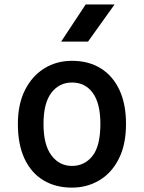

<svg xmlns="http://www.w3.org/2000/svg" viewBox="-20 -827 640 854"><path d="M300 7.5Q227.5 7.5 173.5 -24.8Q119.5 -57 89.5 -120.2Q59.5 -183.5 59.5 -276Q59.5 -363.5 91 -426.2Q122.5 -489 177 -522.8Q231.5 -556.5 300 -556.5Q374.5 -556.5 428.5 -522.8Q482.5 -489 511.5 -426.2Q540.5 -363.5 540.5 -276Q540.5 -183.5 508.2 -120.2Q476 -57 421.5 -24.8Q367 7.5 300 7.5ZM300 -89Q356 -89 391.2 -133.2Q426.5 -177.5 426.5 -276Q426.5 -367 392.8 -413.5Q359 -460 300 -460Q243.5 -460 208.5 -414.2Q173.5 -368.5 173.5 -276Q173.5 -182.5 208.8 -135.8Q244 -89 300 -89ZM252 -642 361 -807H489.5L371.5 -642Z"/></svg>

Font: Spline Sans Mono Medium
Style: Regular
Weight: 500
Monospace: yes
Version: Version 1.004